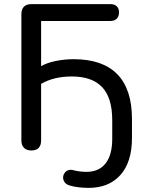

<svg xmlns="http://www.w3.org/2000/svg" viewBox="-20 -725 718 934"><path d="M318 177Q302 172 294.5 161.5Q287 151 287 139Q287 124 297.5 112.5Q308 101 324 101Q330 101 333 102Q366 111 401 111Q461 111 493.5 70Q526 29 526 -50V-140Q526 -249 477 -301Q428 -353 329 -353Q242 -353 180 -317V-42Q180 -18 168 -5.5Q156 7 132 7Q109 7 96.5 -6Q84 -19 84 -42V-655Q84 -705 134 -705H517Q537 -705 548 -694.5Q559 -684 559 -665Q559 -645 548 -634Q537 -623 517 -623H180V-403Q207 -419 249.5 -428Q292 -437 339 -437Q479 -437 550.5 -364Q622 -291 622 -146V-54Q622 63 566 126Q510 189 411 189Q388 189 362 186Q336 183 318 177Z"/></svg>

Font: SN Pro
Style: Regular
Weight: 400
Designer: Tobias Whetton
Foundry: Supernotes
Version: Version 1.003